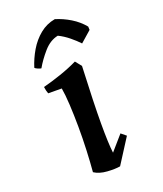

<svg xmlns="http://www.w3.org/2000/svg" viewBox="-174 -734 691 813"><g transform="rotate(-30 171.5 -327.0)"><path d="M115 -397 55 -408Q52 -422 53 -440Q92 -443 137 -450Q182 -457 220 -468L237 -437Q201 -276 185 -186Q169 -96 167 -53L235 -108L254 -86L164 12Q141 12 106.5 3.5Q72 -5 52 -24Q63 -65 74.5 -117Q86 -169 95 -222Q104 -275 109.5 -321Q115 -367 115 -397ZM236 -666Q268 -650 296.5 -625Q325 -600 343 -568L341 -553L285 -519Q272 -539 253 -561Q234 -583 212 -599Q175 -598 141 -570.5Q107 -543 83 -514Q78 -515 69 -521Q60 -527 58 -531Q76 -566 102.5 -597Q129 -628 163 -647Q197 -666 236 -666Z"/></g></svg>

Font: Labrada SemiBold
Style: Italic
Weight: 600
Italic angle: -7°
Designer: Mercedes Jáuregui
Foundry: Omnibus-Type Team
Version: Version 1.000; ttfautohint (v1.8.4.7-5d5b)